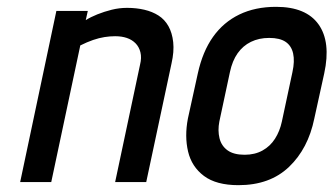

<svg xmlns="http://www.w3.org/2000/svg" viewBox="-20 -532 976 562"><path d="M390 -343 317 1H408L482 -346Q490 -381 487 -408.5Q484 -436 473 -455.5Q462 -475 444 -486.5Q426 -498 402.5 -503.5Q379 -509 352 -509Q329 -509 307 -503.5Q285 -498 265 -490Q245 -482 231 -473L237 -500H145L39 1H130L215 -399Q235 -409 252.5 -415Q270 -421 286 -423.5Q302 -426 317 -426Q336 -426 351 -421Q366 -416 376.5 -405.5Q387 -395 391 -379Q395 -363 390 -343Z M900 -185 929 -317Q949 -409 912.5 -460.5Q876 -512 788 -512Q727 -512 680.5 -489.5Q634 -467 603.5 -424Q573 -381 559 -317L530 -185Q520 -133 530.5 -88.5Q541 -44 577 -17Q613 10 678 10Q770 10 826 -43.5Q882 -97 900 -185ZM836 -321 805 -176Q799 -148 785 -126Q771 -104 748.5 -91.5Q726 -79 696 -79Q664 -79 646 -92Q628 -105 622.5 -127.5Q617 -150 622 -176L653 -321Q660 -354 675.5 -376Q691 -398 714.5 -409.5Q738 -421 768 -421Q799 -421 816 -409.5Q833 -398 838 -375.5Q843 -353 836 -321Z"/></svg>

Font: Advent Pro SemiBold
Style: Italic
Weight: 600
Italic angle: -12°
Version: Version 3.000